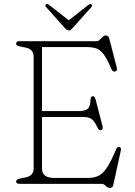

<svg xmlns="http://www.w3.org/2000/svg" viewBox="-20 -902 662 942"><path d="M59 -688Q59 -700 76 -700H455Q462.5 -700 469.5 -707Q476.5 -714 483.8 -721Q491 -728 499 -728Q512.5 -728 516 -713L553 -570.5Q557.5 -553.5 544 -551Q532.5 -548.5 525 -566.5Q505 -615 487.5 -637Q470 -659 450.8 -665Q431.5 -671 405 -671H186V-357H364Q398 -357 410.2 -367.8Q422.5 -378.5 423.5 -407.5Q424.5 -428 432.5 -429.5Q444.5 -432 448.5 -416L483 -283Q487 -266.5 475.5 -263.5Q465.5 -261 458 -277Q445 -305 431.2 -316.5Q417.5 -328 390 -328H186V-75Q186 -52.5 200.5 -40.8Q215 -29 247.5 -29H411.5Q441 -29 462.8 -39.2Q484.5 -49.5 504.8 -79.8Q525 -110 549.5 -169Q555 -182.5 565 -181Q576.5 -179.5 572.5 -162L536 5Q533 20 519 20Q508 20 498.5 10Q489 0 479 0H76Q59 0 59 -12Q59 -22 78 -26L104 -31Q145 -39 145 -75V-625Q145 -661 104 -669L78 -674Q59 -678 59 -688ZM336 -764Q326 -752.5 318 -752.5Q309 -752.5 298.5 -764L206.5 -867Q199 -876 206 -881Q211.5 -884.5 220 -878.5L317.5 -802.5L414.5 -878.5Q423 -884.5 428.5 -881Q435.5 -876 428 -867Z"/></svg>

Font: Fraunces 9pt SuperSoft Thin
Style: Regular
Weight: 100
Version: Version 1.000;[b76b70a41]